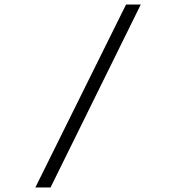

<svg xmlns="http://www.w3.org/2000/svg" viewBox="-20 -720 794 847"><path d="M136 107 536 -700H601L203 107Z"/></svg>

Font: Lexend Tera ExtraLight
Style: Regular
Weight: 250
Designer: Bonnie Shaver-Troup, Thomas Jockin
Foundry: Lexend
Version: Version 1.007